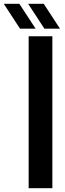

<svg xmlns="http://www.w3.org/2000/svg" viewBox="-107 -991 340 1011"><path d="M43.9 0V-800H168.7V0ZM126.8 -840 41.1 -971.1H123.2L208.8 -840ZM-1.6 -840 -87.2 -971.1H-5.2L80.5 -840Z"/></svg>

Font: Big Shoulders Thin
Style: Regular
Weight: 100
Designer: Patric King
Foundry: XO Type Co
Version: Version 2.002